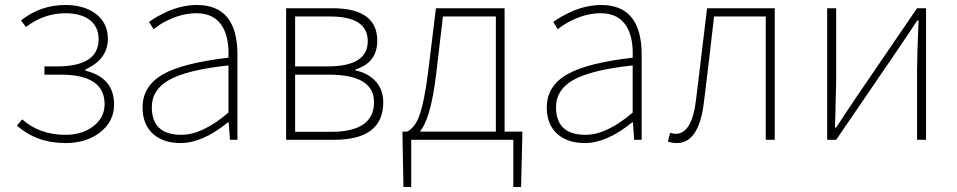

<svg xmlns="http://www.w3.org/2000/svg" viewBox="-20 -560 3834 769"><path d="M48 -57 69 -82Q138 -20 242 -20Q308 -20 352 -53Q399 -88 399 -143Q399 -261 223 -261H158V-294H208Q375 -294 375 -403Q375 -454 337 -482Q301 -507 242 -507Q157 -507 84 -452L64 -478Q142 -540 242 -540Q315 -540 362 -506Q412 -469 412 -405Q412 -322 322 -282V-277Q437 -249 437 -141Q437 -74 381 -30Q326 13 243 13Q126 13 48 -57Z M596 -21Q551 -59 551 -130Q551 -216 634 -263Q714 -308 895 -329Q898 -405 873 -450Q841 -507 767 -507Q717 -507 666 -485Q627 -469 595 -443L577 -472Q592 -483 609 -493Q631 -505 653 -515Q712 -540 769 -540Q931 -540 931 -341V0H901L896 -70H893Q791 13 703 13Q637 13 596 -21ZM895 -109V-298Q728 -280 656 -239Q588 -200 588 -131Q588 -20 706 -20Q791 -20 895 -109Z M1126 -527H1311Q1491 -527 1491 -397Q1491 -309 1404 -282V-278Q1451 -268 1480 -239Q1515 -205 1515 -150Q1515 0 1317 0H1126ZM1292 -294Q1453 -294 1453 -395Q1453 -494 1302 -494H1162V-294ZM1306 -32Q1478 -32 1478 -151Q1478 -261 1297 -261H1162V-32Z M1728 -272Q1716 -169 1697 -106Q1682 -58 1662 -33H1966V-494H1754ZM2072 -33V-13L2067 189H2036V0H1627V189H1596L1592 -13V-33H1611Q1640 -48 1657 -90Q1679 -146 1695 -274L1726 -527H2001V-33Z M2215 -21Q2170 -59 2170 -130Q2170 -216 2253 -263Q2333 -308 2514 -329Q2517 -405 2492 -450Q2460 -507 2386 -507Q2336 -507 2285 -485Q2246 -469 2214 -443L2196 -472Q2211 -483 2228 -493Q2250 -505 2272 -515Q2331 -540 2388 -540Q2550 -540 2550 -341V0H2520L2515 -70H2512Q2410 13 2322 13Q2256 13 2215 -21ZM2514 -109V-298Q2347 -280 2275 -239Q2207 -200 2207 -131Q2207 -20 2325 -20Q2410 -20 2514 -109Z M2655 7 2664 -28Q2678 -24 2686 -24Q2752 -24 2768 -162L2790 -345L2812 -527H3083V0H3047V-494H2840Q2818 -300 2800 -156Q2781 13 2691 13Q2672 13 2655 7Z M3293 -527H3329V-249Q3329 -213 3327 -154L3326 -102L3324 -49H3329Q3340 -66 3367 -107L3387 -137Q3398 -153 3405 -164L3653 -527H3689V0H3653V-277Q3653 -336 3659 -478H3654L3577 -363L3329 0H3293Z"/></svg>

Font: Noto Sans CJK TC Thin
Style: Regular
Weight: 250
Designer: Ryoko NISHIZUKA ???? (kana & ideographs); Paul D. Hunt (Latin, Greek & Cyrillic); Wenlong ZHANG ??? (bopomofo); Sandoll 
Foundry: Adobe Systems Incorporated
Version: Version 1.004 January 19, 2016